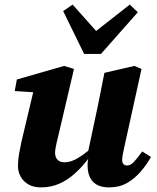

<svg xmlns="http://www.w3.org/2000/svg" viewBox="-20 -798 680 833"><path d="M158 15Q126 15 104 2.5Q82 -10 70 -31Q58 -52 58 -78Q58 -105 63 -132Q68 -159 73 -183L131 -427L167 -395L44 -403L53 -453L258 -512L301 -499L232 -205Q228 -190 225.5 -178Q223 -166 221 -155.5Q219 -145 219 -135Q219 -115 230 -104.5Q241 -94 259 -94Q278 -94 296.5 -101.5Q315 -109 337 -124.5Q359 -140 386 -163L395 -116H368Q338 -75 305 -45.5Q272 -16 236 -0.5Q200 15 158 15ZM453 15Q407 15 383.5 -9.5Q360 -34 360 -82Q360 -92 361.5 -102.5Q363 -113 366 -125H359L402 -327Q410 -366 417.5 -404Q425 -442 433 -482L563 -512L594 -499L520 -163Q516 -145 513 -129.5Q510 -114 510 -104Q510 -93 515.5 -86.5Q521 -80 531 -80Q546 -80 560 -94.5Q574 -109 597 -141L635 -117Q616 -83 590 -53Q564 -23 531 -4Q498 15 453 15ZM295 -778 427 -630H354L543 -778L578 -745L418 -564H345L254 -750Z"/></svg>

Font: Source Serif 4
Style: Bold Italic
Weight: 700
Italic angle: -12°
Designer: Frank Grießhammer
Foundry: Adobe Systems Incorporated
Version: Version 4.004;hotconv 1.0.116;makeotfexe 2.5.65601